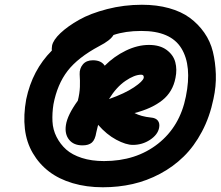

<svg xmlns="http://www.w3.org/2000/svg" viewBox="-20 -918 933 812"><path d="M415 -126Q345.7 -126 287.4 -143.3Q229 -160.6 187.3 -192.6Q145.5 -224.6 118.7 -270.5Q91.8 -316.4 85.2 -373.5Q78.6 -430.7 90.8 -498Q116.7 -621.6 199.2 -704.1Q198.2 -710.9 200.2 -725.1Q205.1 -749 235.8 -778.1Q266.6 -807.1 314.5 -834.2Q362.3 -861.3 433.3 -879.6Q504.4 -897.9 580.1 -897.9Q643.1 -897.9 694.8 -883.5Q746.6 -869.1 782.5 -842.8Q818.4 -816.4 844 -779.8Q869.6 -743.2 880.4 -699Q891.1 -654.8 892.8 -604.2Q894.5 -553.7 882.8 -500Q867.2 -423.8 834.2 -361.6Q801.3 -299.3 756.8 -255.9Q712.4 -212.4 656.7 -182.9Q601.1 -153.3 540.8 -139.6Q480.5 -126 415 -126ZM206.1 -477.1Q200.2 -439.5 201.9 -404.5Q203.6 -369.6 219.2 -338.9Q234.9 -308.1 260 -285.6Q285.2 -263.2 326.2 -250Q367.2 -236.8 419.9 -236.8Q555.2 -236.8 648.2 -310.1Q741.2 -383.3 766.1 -509.8Q792.5 -639.6 747.1 -713.6Q701.7 -787.6 577.1 -787.1Q510.3 -787.1 460 -770Q446.8 -747.1 399.9 -723.1Q309.6 -674.8 265.9 -618.2Q222.2 -561.5 206.1 -477.1ZM329.1 -303.2Q291 -303.2 272 -327.4Q252.9 -351.6 258.8 -389.2Q265.1 -431.6 309.1 -492.2Q316.9 -522.9 317.9 -550.3Q318.8 -577.6 316.9 -604Q315.9 -628.4 330.6 -645.8Q345.2 -663.1 373 -663.1Q408.2 -663.1 422.9 -640.1Q462.4 -679.7 512.2 -703.9Q562 -728 609.9 -728Q656.2 -728 684.8 -706.8Q713.4 -685.5 721.4 -654.8Q729.5 -624 722.2 -588.9Q710.9 -529.3 666.3 -493.9Q621.6 -458.5 548.8 -439.9Q576.2 -425.3 618.2 -420.9Q638.7 -419.4 647.7 -407.7Q656.7 -396 652.8 -377Q647 -348.1 614.5 -326.7Q582 -305.2 542 -305.2Q512.7 -305.2 471.7 -327.1Q430.7 -349.1 395 -390.1Q393.6 -384.8 390.9 -373.5Q388.2 -362.3 387.2 -357.9Q382.3 -327.1 368.7 -315.2Q355 -303.2 329.1 -303.2ZM577.1 -602.1Q548.8 -602.1 510.5 -575.9Q472.2 -549.8 440.9 -499Q508.3 -522.9 546.4 -548.6Q584.5 -574.2 587.9 -588.9Q589.4 -602.1 577.1 -602.1Z"/></svg>

Font: Shantell Sans Irregular
Style: Bold Italic
Weight: 700
Italic angle: -11.31°
Designer: Stephen Nixon, Anya Danilova, Shantell Martin
Foundry: Arrow Type
Version: Version 1.006;[9816181b4]